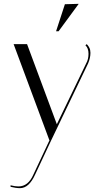

<svg xmlns="http://www.w3.org/2000/svg" viewBox="-20 -730 526 1000"><path d="M163 179Q131 250 84 250Q63 250 35 243V235Q58 241 76 241Q127 241 154 179L238 0H237L51 -500H121L276 -83L429 -400Q441 -421 441 -450Q441 -479 425 -494L431 -500Q435 -498 441.5 -488Q448 -478 449.5 -470Q451 -462 451 -455Q451 -428 439 -400L247 0ZM318 -708 390 -710 285 -567H272Z"/></svg>

Font: Italiana
Style: Regular
Weight: 400
Designer: Santiago Orozco
Foundry: Santiago Orozco
Version: Version 001.001